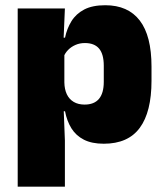

<svg xmlns="http://www.w3.org/2000/svg" viewBox="-20 -524 616 716"><path d="M367 12Q322.5 12 293 -3Q263.5 -18 246.5 -45.2Q229.5 -72.5 222.5 -109H180L220 -216.5Q220.5 -191 229.2 -172.5Q238 -154 254.8 -144Q271.5 -134 295.5 -134Q331 -134 349 -155.2Q367 -176.5 367 -219V-279Q367 -322 349.5 -342.8Q332 -363.5 296.5 -363.5Q277.5 -363.5 261.5 -356.5Q245.5 -349.5 234 -337.8Q222.5 -326 217 -311.5L176.5 -383.5H222.5Q229.5 -417.5 246.5 -445Q263.5 -472.5 294 -488.5Q324.5 -504.5 372.5 -504.5Q457.5 -504.5 501.2 -447.5Q545 -390.5 545 -275.5V-223Q545 -106.5 501.2 -47.2Q457.5 12 367 12ZM222 172H46V-492.5H222L216 -352L220 -340V-158L217 -128.5L222 0Z"/></svg>

Font: Anek Kannada ExtraBold
Style: Regular
Weight: 800
Version: Version 1.003